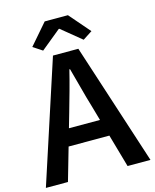

<svg xmlns="http://www.w3.org/2000/svg" viewBox="-138 -1036 907 1126"><g transform="rotate(-15 315.5 -472.5)"><path d="M-2 0 239 -739H393L633 0H494L382 -393Q364 -452 348 -514Q332 -576 315 -636H311Q296 -575 279 -513.5Q262 -452 245 -393L132 0ZM140 -200V-303H489V-200ZM191 -782 135 -819 244 -945H385L494 -819L437 -782L316 -881H312Z"/></g></svg>

Font: Noto Sans HK Thin SemiBold
Style: Regular
Weight: 600
Version: Version 2.004-H2;hotconv 1.0.118;makeotfexe 2.5.65603